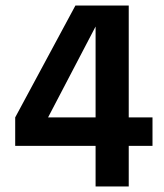

<svg xmlns="http://www.w3.org/2000/svg" viewBox="-20 -675 594 695"><path d="M446 0H326V-147H35V-250L253 -655H446V-250H532V-147H446ZM326 -250V-579L154 -250Z"/></svg>

Font: Hind Mysuru SemiBold
Style: Regular
Weight: 600
Designer: Manushi Parikh, Hitesh Malaviya
Foundry: Indian Type Foundry
Version: Version 0.703;PS 1.0;hotconv 1.0.86;makeotf.lib2.5.63406